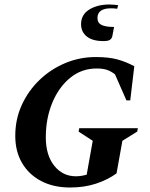

<svg xmlns="http://www.w3.org/2000/svg" viewBox="-20 -825 667 855"><path d="M292 10Q218 10 163 -19Q108 -48 78 -99.5Q48 -151 48 -220Q48 -294 77 -357.5Q106 -421 156 -469Q206 -517 270.5 -544Q335 -571 406 -571Q464 -571 502.5 -560.5Q541 -550 578 -530L560 -378H543L492 -494Q474 -508 456 -514Q438 -520 410 -520Q343 -520 292 -478Q241 -436 212.5 -366.5Q184 -297 184 -214Q184 -134 221.5 -87Q259 -40 318 -40Q340 -40 366 -47L393 -198L330 -239L333 -254H594L591 -239L525 -198L499 -53Q461 -25 408.5 -7.5Q356 10 292 10ZM441 -642Q392 -642 366.5 -662.5Q341 -683 341 -717Q341 -760 377.5 -782.5Q414 -805 468 -805Q477 -805 487.5 -804Q498 -803 506 -802L502 -786Q495 -787 488 -787.5Q481 -788 475 -788Q414 -788 414 -745Q414 -723 432 -714Q450 -705 488 -705L480 -663Q478 -654 470 -648Q462 -642 441 -642Z"/></svg>

Font: Spectral SC
Style: Bold Italic
Weight: 700
Italic angle: -10°
Designer: Jean-Baptiste Levee
Foundry: Production Type
Version: Version 2.001